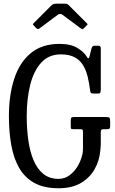

<svg xmlns="http://www.w3.org/2000/svg" viewBox="-20 -994 615 1024"><path d="M376 -370H543Q558 -370 562.8 -366.5Q567.5 -363 567.5 -347V-322Q567.5 -311 564 -308Q560.5 -305 549 -305H534Q523 -305 520.2 -301.2Q517.5 -297.5 517.5 -286V-231Q517.5 -218.5 516.8 -210.8Q516 -203 515 -191Q510.5 -138 485 -92.2Q459.5 -46.5 411.8 -18.2Q364 10 292.5 10Q214.5 10 163 -18.5Q111.5 -47 82 -98.8Q52.5 -150.5 40 -221Q27.5 -291.5 27.5 -375Q27.5 -486.5 55.8 -573.5Q84 -660.5 143.8 -710.2Q203.5 -760 297.5 -760Q358 -760 394 -737.5Q430 -715 444 -689.5Q452.5 -673 458.5 -697L467 -732Q469 -739 472.2 -744.5Q475.5 -750 482 -750H504Q517.5 -750 517.5 -737V-517Q517.5 -509 515.5 -502Q513.5 -495 505 -495H481Q468 -495 464.8 -498.5Q461.5 -502 460.5 -513Q456 -549 448 -583Q440 -617 424 -644.5Q408 -672 379.2 -688Q350.5 -704 304.5 -704Q240 -704 199.8 -659.8Q159.5 -615.5 141 -540.8Q122.5 -466 122.5 -375Q122.5 -307 131 -246.2Q139.5 -185.5 159 -139.2Q178.5 -93 211.2 -66.5Q244 -40 292.5 -40Q325 -40 351.2 -59.5Q377.5 -79 395.2 -109.5Q413 -140 419.5 -172Q421 -179 421.8 -184.8Q422.5 -190.5 422.5 -200V-289Q422.5 -300.5 419.8 -302.8Q417 -305 407 -305H373Q360.5 -305 359 -307.8Q357.5 -310.5 357.5 -323V-351Q357.5 -363 361 -366.5Q364.5 -370 376 -370ZM172 -845 161 -857Q155.5 -862.5 155.5 -864.5Q155.5 -866.5 161 -872L255 -966Q263.5 -974.5 281.5 -974.5H324Q334 -974.5 338.2 -972.5Q342.5 -970.5 347 -966L443 -870Q447 -866.5 447.2 -865Q447.5 -863.5 443.5 -859.5L427 -843Q421.5 -837.5 419.5 -837.8Q417.5 -838 411 -842.5L313.5 -915Q300.5 -924.5 288.5 -915.5L190 -842Q181.5 -835.5 172 -845Z"/></svg>

Font: Besley* Condensed
Style: Regular
Weight: 400
Width: 3
Designer: Owen Earl
Foundry: indestructible type*
Version: Version 3.000; ttfautohint (v1.8.3)